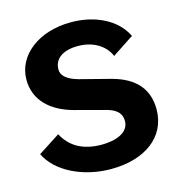

<svg xmlns="http://www.w3.org/2000/svg" viewBox="-112 -850 901 961"><g transform="rotate(-15 339.0 -370.0)"><path d="M347 11C521 11 643 -75 643 -220C643 -324 585 -392 467 -424L304 -466C236 -485 220 -514 220 -538C220 -595 267 -627 344 -627C435 -627 489 -578 507 -532L619 -606C574 -699 465 -751 341 -751C174 -751 52 -657 52 -530C52 -422 130 -353 241 -323L403 -280C457 -265 475 -238 475 -204C475 -142 403 -119 333 -119C233 -119 170 -159 135 -226L22 -153C69 -54 202 11 347 11Z"/></g></svg>

Font: Cheyenne Sans
Style: Bold
Weight: 700
Designer: The Public Sans project authors (U.S. Web Design System), Libre Franklin designed by Pablo Impallari and Rodrigo Fuenzal
Foundry: The Cheyenne Sans Project Authors
Version: Version 2.007